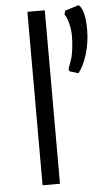

<svg xmlns="http://www.w3.org/2000/svg" viewBox="-57 -859 490 896"><g transform="rotate(-5 188.0 -411.5)"><path d="M105.5 0V-812.5H187V0ZM317.9 -506.3 276.9 -519 273.4 -530.3Q273.4 -530.8 281.7 -553Q290 -575.2 292.7 -586.2Q295.4 -597.2 299.1 -624.5Q302.7 -651.9 302.7 -683.1Q302.7 -711.4 295.2 -741.5Q287.6 -771.5 276.9 -784.7L281.7 -802.7L346.7 -822.8Q376 -796.4 376 -706.5Q376 -645 359.1 -590.8Q342.3 -536.6 317.9 -506.3Z"/></g></svg>

Font: HaufeMerriweatherSansLt
Style: Regular
Weight: 300
Designer: Eben Sorkin
Foundry: Eben Sorkin
Version: Version 1.56